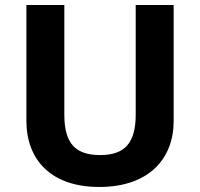

<svg xmlns="http://www.w3.org/2000/svg" viewBox="-20 -785 796 764"><path d="M671 -303V-765H520V-329C520 -218 478 -168 379 -168C284 -168 236 -210 236 -328V-765H85V-305C85 -146 186 -41 375 -41C574 -41 671 -155 671 -303Z"/></svg>

Font: Noto Sans Tamil UI
Style: Bold
Weight: 700
Designer: Jelle Bosma - Monotype Design Team
Foundry: Monotype Imaging Inc.
Version: Version 2.004